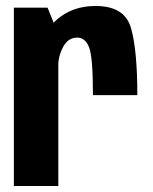

<svg xmlns="http://www.w3.org/2000/svg" viewBox="-20 -622 511 642"><path d="M290.8 -303.9H439.2Q439.2 -453.8 418.1 -527.9Q397.1 -602 299.7 -602Q221.5 -602 169.6 -555.9Q117.6 -509.8 117.6 -422.2L174.6 -399.8Q174.6 -434.7 191.3 -465.5Q208 -496.3 238.1 -496.3Q265.6 -496.3 278.2 -463Q290.8 -429.8 290.8 -303.9ZM26.4 0H175V-507.5L139.1 -596.4H26.4Z"/></svg>

Font: Anybody Thin Condensed
Style: Regular
Weight: 100
Width: 3
Version: Version 1.113;gftools[0.9.25]